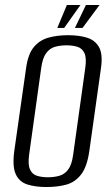

<svg xmlns="http://www.w3.org/2000/svg" viewBox="-20 -741 449 773"><path d="M166.7 12Q123.1 12 90.5 1.8Q57.9 -8.3 43.4 -39.8Q28.9 -71.2 37.8 -135.3L85.2 -467.8Q92.9 -523.5 116.3 -551.6Q139.8 -579.7 175.3 -589.5Q210.8 -599.3 254.1 -599.3Q298.5 -599.3 330.8 -589.1Q363.2 -579 378.8 -550.9Q394.4 -522.8 386.7 -467.8L340 -135.5Q331.1 -70.5 306.9 -39Q282.8 -7.6 247.3 2.2Q211.7 12 166.7 12ZM172.6 -27.3Q198.2 -27.3 219.3 -33.4Q240.4 -39.4 254.8 -58.9Q269.2 -78.3 274.5 -117.8L323.4 -468Q328.9 -507.8 320 -527.1Q311 -546.4 291.9 -552.5Q272.9 -558.5 248 -558.5Q222.3 -558.5 201.2 -552.5Q180.1 -546.4 165.9 -527.1Q151.6 -507.8 146 -468L97.2 -117.8Q91.9 -78.3 100.8 -58.9Q109.6 -39.4 128.6 -33.4Q147.7 -27.3 172.6 -27.3ZM210.7 -628.6 249.3 -721H304L238.4 -628.6ZM281.7 -628.6 326 -721H380.8L312.3 -628.6Z"/></svg>

Font: Alumni Sans SC Thin
Style: Italic
Weight: 100
Italic angle: -8°
Designer: Robert E. Leuschke
Foundry: Robert E. Leuschke
Version: Version 1.016